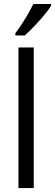

<svg xmlns="http://www.w3.org/2000/svg" viewBox="-20 -955 279 975"><path d="M73.7 0V-713.9H151.4V0ZM239.3 -934.6V-925.8Q229.5 -909.7 213.4 -889.4Q197.3 -869.1 178.2 -847.9Q159.2 -826.7 140.1 -807.6Q121.1 -788.6 106 -774.9H58.1V-786.1Q77.6 -813 94.2 -838.4Q110.8 -863.8 124.5 -887.9Q138.2 -912.1 149.4 -934.6Z"/></svg>

Font: Open Sans Condensed
Style: Regular
Weight: 400
Width: 3
Designer: Monotype Design Team
Foundry: Monotype Imaging Inc.
Version: Version 3.000